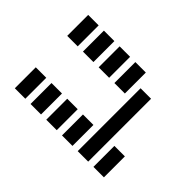

<svg xmlns="http://www.w3.org/2000/svg" viewBox="-193 -902 1265 1265"><g transform="rotate(-45 439.5 -269.0)"><path d="M97.7 -585.9V-683.6H293V-585.9ZM585.9 -585.9V-683.6H781.2V-585.9ZM97.7 -439.5V-537.1H293V-439.5ZM585.9 -439.5V-537.1H781.2V-439.5ZM97.7 -293V-390.6H293V-293ZM585.9 -293V-390.6H781.2V-293ZM97.7 -146.5V-244.1H293V-146.5ZM585.9 -146.5V-244.1H781.2V-146.5ZM97.7 0V-97.7H683.6V0ZM97.7 146.5V48.8H293V146.5Z"/></g></svg>

Font: Trigram
Style: Regular
Weight: 400
Designer: GGBotNet
Foundry: GGBotNet
Version: 1.05